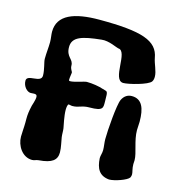

<svg xmlns="http://www.w3.org/2000/svg" viewBox="-111 -839 871 943"><g transform="rotate(15 325.0 -367.5)"><path d="M608 -518C613 -526 614 -534 614 -543C614 -571 595 -604 590 -632C576 -716 496 -743 279 -743C152 -743 69 -712 69 -626C69 -610 73 -593 73 -574C73 -546 69 -519 69 -488C69 -471 82 -438 82 -406C82 -366 5 -395 5 -360C5 -330 28 -308 45 -308C52 -308 58 -309 63 -309C73 -309 78 -306 78 -296C78 -279 67 -251 67 -249C60 -217 58 -203 58 -179C58 -174 58 -167 58 -160C58 -136 55 -112 55 -89C55 -44 86 8 137 8C150 8 155 2 169 1C236 -4 260 -24 260 -63C260 -88 252 -117 249 -138C247 -152 248 -168 246 -182C244 -194 233 -241 233 -273C233 -284 235 -302 241 -302C244 -302 255 -299 258 -299C294 -299 302 -314 343 -314C415 -314 409 -331 409 -364C409 -422 407 -410 382 -419C362 -426 327 -432 298 -432C287 -432 238 -414 219 -414C213 -414 211 -414 211 -421C211 -431 215 -453 215 -456C215 -464 204 -471 204 -490C204 -524 169 -523 169 -575C169 -627 218 -641 314 -651C351 -656 398 -631 404 -631C456 -631 413 -473 472 -473C498 -473 595 -497 608 -518ZM626 -34C629 -40 630 -45 630 -51C630 -63 623 -77 623 -101C623 -107 624 -115 624 -121C624 -159 597 -213 597 -267C597 -281 599 -295 599 -310C599 -378 582 -422 530 -422C510 -422 492 -412 481 -389C468 -361 458 -229 458 -184C458 -166 462 -147 462 -129C462 -113 456 -100 456 -87C459 -35 476 -2 527 3C555 3 616 -18 626 -34Z"/></g></svg>

Font: Freckle Face
Style: Regular
Weight: 400
Designer: Astigmatic (AOETI)
Foundry: Astigmatic (AOETI)
Version: Version 1.000